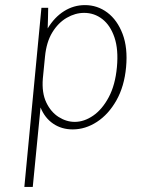

<svg xmlns="http://www.w3.org/2000/svg" viewBox="-20 -500 560 753"><path d="M75.5 233 142.5 -469.5H169Q168.5 -449.5 168.2 -429Q168 -408.5 167 -388.5Q193.5 -432.5 231.2 -456.2Q269 -480 313 -480Q362 -480 401 -450.8Q440 -421.5 460.8 -367Q481.5 -312.5 474.5 -236.5Q467.5 -161 436.5 -106.2Q405.5 -51.5 360.2 -22Q315 7.5 265 7.5Q221.5 7.5 188.5 -15Q155.5 -37.5 139 -78.5L108.5 233ZM273 -22Q310 -22 345.5 -46.5Q381 -71 406.5 -118.8Q432 -166.5 438.5 -236.5Q445 -305.5 429 -353Q413 -400.5 381.5 -425Q350 -449.5 310 -449.5Q275 -449.5 241.8 -430.2Q208.5 -411 185.2 -373Q162 -335 156.5 -278L148 -192Q143.5 -136 161.5 -98.2Q179.5 -60.5 210 -41.2Q240.5 -22 273 -22Z"/></svg>

Font: Karla ExtraLight
Style: Italic
Weight: 250
Italic angle: -8°
Designer: Jonathan Pinhorn
Version: Version 2.004;gftools[0.9.33]